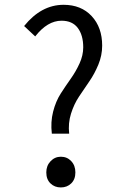

<svg xmlns="http://www.w3.org/2000/svg" viewBox="-20 -781 540 812"><path d="M272.5 -215.8H199.2Q193.4 -264.6 204.6 -308.6Q215.8 -352.5 236.8 -385.3Q257.8 -418 279.3 -448.2Q300.8 -478.5 316.4 -512.7Q332 -546.9 332 -581.1Q332 -631.8 309.1 -662.6Q286.1 -693.4 240.2 -693.4Q180.7 -693.4 128.9 -627L82 -670.9Q154.3 -760.7 249 -760.7Q323.2 -760.7 367.7 -712.9Q412.1 -665 412.1 -587.9Q412.1 -546.9 396 -507.8Q379.9 -468.8 357.9 -437Q335.9 -405.3 314.5 -373Q293 -340.8 280.3 -300.3Q267.6 -259.8 272.5 -215.8ZM175.8 -51.8Q175.8 -80.1 193.8 -99.1Q211.9 -118.2 237.3 -118.2Q263.7 -118.2 281.2 -99.6Q298.8 -81.1 298.8 -51.8Q298.8 -22.5 281.2 -5.4Q263.7 11.7 237.3 11.7Q210.9 11.7 193.4 -5.4Q175.8 -22.5 175.8 -51.8Z"/></svg>

Font: Gen Shin Gothic Monospace Normal
Style: Regular
Weight: 350
Designer: [Source Han Sans]
Ryoko NISHIZUKA  (kana & ideographs); Paul D. Hunt (Latin, Greek & Cyrillic); Wenlong ZHANG  (bopomofo
Version: Version 1.002.20150607